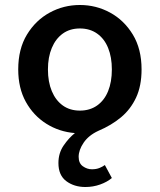

<svg xmlns="http://www.w3.org/2000/svg" viewBox="-20 -523 640 769"><path d="M322 226Q277 226 245.5 202.5Q214 179 214 130Q214 90 235 59.5Q256 29 280 10Q217 5 165.5 -27.5Q114 -60 83.5 -115Q53 -170 53 -245Q53 -327 88 -384.5Q123 -442 179 -472.5Q235 -503 300 -503Q365 -503 421 -472.5Q477 -442 512 -384.5Q547 -327 547 -245Q547 -179 525 -132Q503 -85 464.5 -53Q426 -21 374 1Q335 19 315 48.5Q295 78 295 105Q295 131 312 143Q329 155 348 155Q366 155 379 149.5Q392 144 400 138L428 190Q409 206 381 216Q353 226 322 226ZM300 -80Q340 -80 369 -100.5Q398 -121 413 -158Q428 -195 428 -245Q428 -294 413 -331Q398 -368 369 -388.5Q340 -409 300 -409Q260 -409 231.5 -388.5Q203 -368 187.5 -331Q172 -294 172 -245Q172 -195 187.5 -158Q203 -121 231.5 -100.5Q260 -80 300 -80Z"/></svg>

Font: Source Code Pro ExtraLight SemiBold
Style: Regular
Weight: 600
Monospace: yes
Version: Version 1.018;hotconv 1.0.116;makeotfexe 2.5.65601